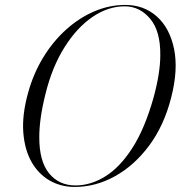

<svg xmlns="http://www.w3.org/2000/svg" viewBox="-20 -730 715 760"><path d="M476 -710.5Q549.5 -710.5 600.8 -664.8Q652 -619 669 -536.5Q686 -454 657.5 -343.5Q629.5 -233.5 570.8 -154.2Q512 -75 435.2 -32.5Q358.5 10 276 10Q221.5 10 177 -15.2Q132.5 -40.5 105 -88.8Q77.5 -137 72.2 -206Q67 -275 91 -362Q112 -438.5 151 -502.5Q190 -566.5 241.8 -613Q293.5 -659.5 353.2 -685Q413 -710.5 476 -710.5ZM279 4Q339 4 396.8 -31.8Q454.5 -67.5 503.8 -144Q553 -220.5 587.5 -342.5Q614.5 -441 614.5 -511.5Q615.5 -607 574.2 -656Q533 -705 473.5 -705Q407.5 -705 345.5 -662.5Q283.5 -620 234.8 -542Q186 -464 160 -358Q147 -306 141.2 -264Q135.5 -222 135.5 -188Q135 -92.5 174 -44.2Q213 4 279 4Z"/></svg>

Font: Fraunces 144pt Light
Style: Italic
Weight: 300
Italic angle: -16°
Version: Version 1.000;[0bf87f6ff]